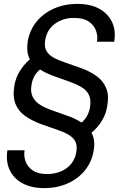

<svg xmlns="http://www.w3.org/2000/svg" viewBox="-20 -732 632 984"><path d="M206 232Q140 232 94.5 207Q49 182 29 138Q9 94 18 38H106Q101 67 111 95Q121 123 148 141.5Q175 160 221 160Q259 160 291 147Q323 134 344 108.5Q365 83 371 48Q377 14 366 -7Q355 -28 330.5 -42Q306 -56 270.5 -68Q235 -80 193 -95Q146 -112 110.5 -136.5Q75 -161 59.5 -199Q44 -237 54 -295Q60 -332 80.5 -366Q101 -400 133 -428Q123 -447 120.5 -469.5Q118 -492 122 -520Q132 -577 166.5 -620Q201 -663 255 -687.5Q309 -712 377 -712Q444 -712 489 -687Q534 -662 554.5 -618.5Q575 -575 565 -518H477Q482 -547 472 -575Q462 -603 435 -621.5Q408 -640 362 -640Q324 -641 292 -627.5Q260 -614 239 -589Q218 -564 212 -528Q206 -494 217 -473Q228 -452 252.5 -438Q277 -424 312.5 -412Q348 -400 390 -385Q438 -368 473 -343.5Q508 -319 524 -281Q540 -243 529 -185Q523 -148 502.5 -113.5Q482 -79 449 -52Q459 -33 462 -10.5Q465 12 460 40Q451 96 416.5 139.5Q382 183 328 207.5Q274 232 206 232ZM398 -104Q416 -119 426.5 -138.5Q437 -158 441 -180Q448 -221 435.5 -246Q423 -271 396 -286.5Q369 -302 333 -314.5Q297 -327 256 -342Q234 -350 216.5 -358.5Q199 -367 185 -376Q167 -361 156.5 -342Q146 -323 142 -300Q136 -268 143.5 -246Q151 -224 168 -208.5Q185 -193 210 -181.5Q235 -170 265 -160Q295 -150 327 -138Q348 -131 366 -122Q384 -113 398 -104Z"/></svg>

Font: DM Sans 9pt
Style: Italic
Weight: 400
Italic angle: -10°
Designer: Colophon Foundry, Jonny Pinhorn
Foundry: Colophon Foundry
Version: Version 4.004